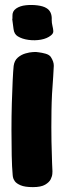

<svg xmlns="http://www.w3.org/2000/svg" viewBox="-20 -764 265 787"><path d="M31 -698Q30 -718 46 -729Q62 -740 86 -742.5Q110 -745 133.5 -742Q157 -739 170 -731Q194 -717 192 -682Q192 -670 195 -658Q198 -646 198.5 -636.5Q199 -627 189 -619Q173 -606 148 -601.5Q123 -597 97 -600.5Q71 -604 53 -615Q38 -624 35.5 -645Q33 -666 30 -687H31V-692ZM32 -46Q29 -78 28 -127Q27 -176 27 -232Q27 -288 28.5 -341Q30 -394 32 -434.5Q34 -475 36 -494Q39 -516 53 -528Q67 -540 84.5 -545Q102 -550 114.5 -550.5Q127 -551 127 -551Q127 -551 139.5 -549.5Q152 -548 166.5 -544Q181 -540 188 -531Q201 -511 200.5 -494Q200 -477 198 -449Q192 -378 191 -309Q190 -240 191 -184.5Q192 -129 193.5 -95.5Q195 -62 195 -62Q195 -62 194.5 -52Q194 -42 188 -29.5Q182 -17 165 -7Q148 3 115 3Q82 3 64.5 -4.5Q47 -12 40.5 -21.5Q34 -31 33 -38.5Q32 -46 32 -46Z"/></svg>

Font: Nerko One
Style: Regular
Weight: 400
Designer: Nermin Kahrimanovic
Foundry: Nermin Kahrimanovic
Version: Version 1.101